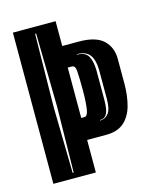

<svg xmlns="http://www.w3.org/2000/svg" viewBox="-94 -658 595 725"><g transform="rotate(-15 203.5 -295.5)"><path d="M25 0V-591H192V-494H257Q323 -494 352.5 -466Q382 -438 382 -393V-295Q382 -249 371.5 -210.5Q361 -172 335.5 -149.5Q310 -127 265 -127H191V0ZM106 -21H110L114 -279L109 -565H105L101 -279ZM257 -185Q277 -185 290 -201Q303 -217 303 -257V-374Q302 -411 287 -430.5Q272 -450 237 -450V-448Q269 -448 280.5 -428.5Q292 -409 293 -374V-257Q293 -219 284.5 -203Q276 -187 257 -187ZM191 -213H203Q215 -213 219 -235Q221 -246 222.5 -264.5Q224 -283 224 -311Q224 -339 223.5 -358Q223 -377 222 -388Q221 -410 206 -410H191Z"/></g></svg>

Font: Alumni Sans Inline One
Style: Regular
Weight: 400
Designer: Robert E. Leuschke
Foundry: Robert E. Leuschke
Version: Version 1.100; ttfautohint (v1.8.3)